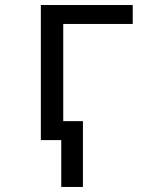

<svg xmlns="http://www.w3.org/2000/svg" viewBox="-20 -556 640 762"><path d="M142.1 0V-536.1H506.8V-460.9H231V-75.2H309.1V186H223.1V0Z"/></svg>

Font: Apple Sans Adjectives
Style: Regular
Weight: 400
Monospace: yes
Foundry: Apple Sans Adjectives
Version: Version 0.01